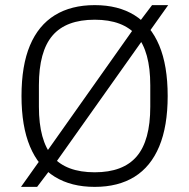

<svg xmlns="http://www.w3.org/2000/svg" viewBox="-20 -720 738 750"><path d="M350 10Q258 10 194 -29.5Q130 -69 97 -148Q64 -227 64 -345Q64 -464 97 -542.5Q130 -621 194 -660.5Q258 -700 350 -700Q442 -700 505.5 -660.5Q569 -621 602 -542.5Q635 -464 635 -345Q635 -227 602 -148Q569 -69 505.5 -29.5Q442 10 350 10ZM350 -47Q461 -47 514 -109Q567 -171 567 -303V-387Q567 -519 514 -581Q461 -643 350 -643Q238 -643 185 -581Q132 -519 132 -387V-303Q132 -171 185 -109Q238 -47 350 -47ZM62 10 138 -97H141L515 -626H518L574 -700H637L561 -593H558L183 -64H181L125 10Z"/></svg>

Font: Mozilla Headline ExtraLight
Style: Regular
Weight: 200
Designer: Studio DRAMA
Foundry: Studio DRAMA
Version: Version 1.000